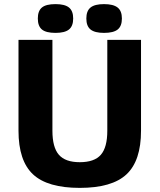

<svg xmlns="http://www.w3.org/2000/svg" viewBox="-20 -894 776 934"><path d="M70 -258V-700H235V-258Q235 -177 266.5 -141Q298 -105 368 -105Q439 -105 470.5 -141Q502 -177 502 -258V-700H666V-258Q666 -112 595.5 -46Q525 20 368 20Q211 20 140.5 -46Q70 -112 70 -258ZM250 -874Q295 -874 315.5 -857.5Q336 -841 336 -804Q336 -767 315.5 -750.5Q295 -734 250 -734Q204 -734 184 -750.5Q164 -767 164 -804Q164 -841 184 -857.5Q204 -874 250 -874ZM486 -734Q441 -734 420.5 -750.5Q400 -767 400 -804Q400 -841 420.5 -857.5Q441 -874 486 -874Q531 -874 552 -857.5Q573 -841 573 -804Q573 -767 552.5 -750.5Q532 -734 486 -734Z"/></svg>

Font: Fivo Sans
Style: Regular
Weight: 700
Designer: Alexander Slobzheninov
Foundry: Alexander Slobzheninov
Version: 1.0